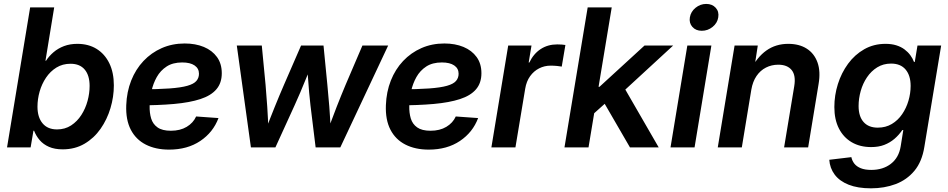

<svg xmlns="http://www.w3.org/2000/svg" viewBox="-20 -766 4929 998"><path d="M305.7 10.3Q264.2 10.3 234.6 -2.7Q205.1 -15.6 186.3 -37.6Q167.5 -59.6 157.2 -86.4H153.8L139.2 0H16.6L136.7 -727.5H261.7L216.3 -450.2H219.2Q234.9 -474.6 258.3 -494.6Q281.7 -514.6 312.7 -526.4Q343.8 -538.1 381.8 -538.1Q439.5 -538.1 481.9 -512Q524.4 -485.8 548.1 -437.5Q571.8 -389.2 571.8 -322.3Q571.8 -262.7 554.2 -203.9Q536.6 -145 502.7 -96.4Q468.8 -47.9 419.2 -18.8Q369.6 10.3 305.7 10.3ZM276.4 -93.3Q317.9 -93.3 349.6 -114Q381.3 -134.8 402.8 -168.2Q424.3 -201.7 435.1 -241.5Q445.8 -281.2 445.8 -319.3Q445.8 -374 420.4 -404.3Q395 -434.6 346.7 -434.6Q305.2 -434.6 273.2 -414.8Q241.2 -395 219.2 -362.3Q197.3 -329.6 186 -290.3Q174.8 -251 174.8 -211.4Q174.8 -156.7 201.2 -125Q227.5 -93.3 276.4 -93.3Z M858.9 11.7Q789.1 11.7 737.8 -14.4Q686.5 -40.5 659.9 -91.8Q633.3 -143.1 636.2 -219.2Q638.7 -288.6 661.9 -347.2Q685.1 -405.8 725.8 -449Q766.6 -492.2 821 -516.1Q875.5 -540 939.9 -540Q996.1 -540 1039.6 -522Q1083 -503.9 1107.9 -469.5Q1132.8 -435.1 1132.8 -385.3Q1132.8 -334.5 1104.7 -301.8Q1076.7 -269 1021.5 -251Q966.3 -232.9 884.5 -225.6Q802.7 -218.3 695.3 -218.3L709.5 -301.8Q801.3 -301.8 860.8 -306.2Q920.4 -310.5 953.9 -320.1Q987.3 -329.6 1000.7 -345.2Q1014.2 -360.8 1014.2 -382.8Q1014.2 -410.2 991.5 -425.8Q968.8 -441.4 927.2 -441.4Q878.4 -441.4 846.2 -420.4Q814 -399.4 794.9 -365.5Q775.9 -331.5 767.3 -292Q758.8 -252.4 757.8 -215.3Q756.8 -179.7 765.6 -150.4Q774.4 -121.1 798.8 -103.8Q823.2 -86.4 868.2 -86.4Q916.5 -86.4 950.4 -106.7Q984.4 -127 999.5 -160.6L1115.7 -152.3Q1087.9 -78.1 1021 -33.2Q954.1 11.7 858.9 11.7Z M1284.2 0 1210.9 -529.3H1340.8L1360.4 -325.2Q1365.2 -272 1369.1 -211.9Q1373 -151.9 1375.5 -85.9H1359.4Q1383.8 -150.4 1408.2 -210.7Q1432.6 -271 1456.1 -325.2L1544.9 -529.3H1661.6L1681.6 -325.2Q1687 -272 1691.7 -211.9Q1696.3 -151.9 1699.2 -85.9H1682.6Q1706.5 -150.9 1730 -210.7Q1753.4 -270.5 1776.4 -325.2L1863.8 -529.3H1997.6L1749 0H1620.6L1593.8 -218.3Q1589.8 -250 1586.9 -285.4Q1584 -320.8 1581.3 -357.4Q1578.6 -394 1575.7 -429.2H1600.1Q1585.4 -394 1570.6 -357.4Q1555.7 -320.8 1540.8 -285.4Q1525.9 -250 1511.2 -218.3L1411.6 0Z M2208.5 11.7Q2138.7 11.7 2087.4 -14.4Q2036.1 -40.5 2009.5 -91.8Q1982.9 -143.1 1985.8 -219.2Q1988.3 -288.6 2011.5 -347.2Q2034.7 -405.8 2075.4 -449Q2116.2 -492.2 2170.7 -516.1Q2225.1 -540 2289.6 -540Q2345.7 -540 2389.2 -522Q2432.6 -503.9 2457.5 -469.5Q2482.4 -435.1 2482.4 -385.3Q2482.4 -334.5 2454.3 -301.8Q2426.3 -269 2371.1 -251Q2315.9 -232.9 2234.1 -225.6Q2152.3 -218.3 2044.9 -218.3L2059.1 -301.8Q2150.9 -301.8 2210.4 -306.2Q2270 -310.5 2303.5 -320.1Q2336.9 -329.6 2350.3 -345.2Q2363.8 -360.8 2363.8 -382.8Q2363.8 -410.2 2341.1 -425.8Q2318.4 -441.4 2276.9 -441.4Q2228 -441.4 2195.8 -420.4Q2163.6 -399.4 2144.5 -365.5Q2125.5 -331.5 2116.9 -292Q2108.4 -252.4 2107.4 -215.3Q2106.4 -179.7 2115.2 -150.4Q2124 -121.1 2148.4 -103.8Q2172.9 -86.4 2217.8 -86.4Q2266.1 -86.4 2300 -106.7Q2334 -127 2349.1 -160.6L2465.3 -152.3Q2437.5 -78.1 2370.6 -33.2Q2303.7 11.7 2208.5 11.7Z M2534.2 0 2621.6 -529.3H2742.7L2728 -440.9H2731.4Q2753.4 -486.8 2790.5 -511Q2827.6 -535.2 2876.5 -535.2Q2888.2 -535.2 2899.4 -534.4Q2910.6 -533.7 2918.9 -532.2L2899.9 -419.9Q2892.6 -421.4 2876 -423.1Q2859.4 -424.8 2842.3 -424.8Q2810.1 -424.8 2782.2 -410.6Q2754.4 -396.5 2735.4 -369.9Q2716.3 -343.3 2710 -305.2L2659.2 0Z M3055.7 -166 3080.1 -314.9H3096.2L3330.1 -529.3H3479L3195.3 -268.1H3169.9ZM2914.1 0 3034.7 -727.5H3159.7L3039.1 0ZM3254.4 0 3115.2 -240.2 3214.4 -328.1 3403.8 0Z M3465.3 0 3552.7 -529.3H3677.7L3590.3 0ZM3627.9 -606Q3596.7 -606 3578.9 -626.2Q3561 -646.5 3565.9 -675.8Q3570.8 -705.6 3595.5 -725.6Q3620.1 -745.6 3650.9 -745.6Q3682.1 -745.6 3700.2 -725.6Q3718.3 -705.6 3713.4 -675.8Q3709 -646.5 3684.1 -626.2Q3659.2 -606 3627.9 -606Z M3885.3 -299.8 3835.9 0H3710.9L3798.3 -529.3H3918.9L3898.4 -396L3879.9 -399.9Q3915 -469.2 3963.9 -503.7Q4012.7 -538.1 4077.1 -538.1Q4134.3 -538.1 4173.3 -513.2Q4212.4 -488.3 4229.2 -441.7Q4246.1 -395 4234.9 -329.1L4180.7 0H4055.7L4108.4 -317.9Q4117.7 -374 4095 -401.9Q4072.3 -429.7 4025.4 -429.7Q3990.7 -429.7 3961.4 -414.8Q3932.1 -399.9 3912.4 -371.1Q3892.6 -342.3 3885.3 -299.8Z M4507.3 212.9Q4438.5 212.9 4391.1 194.1Q4343.8 175.3 4318.6 141.6Q4293.5 107.9 4290.5 64.5L4405.3 50.8Q4409.2 69.8 4420.9 84.7Q4432.6 99.6 4454.3 108.4Q4476.1 117.2 4508.8 117.2Q4569.8 117.2 4610.8 85.4Q4651.9 53.7 4661.6 -4.9L4675.3 -90.3L4669.9 -89.8Q4652.3 -64 4629.2 -44.2Q4606 -24.4 4576.4 -12.9Q4546.9 -1.5 4508.3 -1.5Q4450.2 -1.5 4407.2 -26.6Q4364.3 -51.8 4340.6 -98.1Q4316.9 -144.5 4316.9 -209.5Q4316.9 -270.5 4335.2 -328.9Q4353.5 -387.2 4388.2 -434.6Q4422.9 -481.9 4472.2 -510Q4521.5 -538.1 4583 -538.1Q4614.3 -538.1 4638.7 -530.5Q4663.1 -522.9 4681.2 -509.5Q4699.2 -496.1 4711.7 -479.2Q4724.1 -462.4 4731 -443.8L4734.9 -444.3L4749 -529.3H4872.1L4784.7 -2.4Q4772.5 74.2 4733.2 121.6Q4693.8 168.9 4635.5 190.9Q4577.1 212.9 4507.3 212.9ZM4542.5 -102.5Q4584 -102.5 4615.7 -121.6Q4647.5 -140.6 4669.2 -172.4Q4690.9 -204.1 4702.1 -242.4Q4713.4 -280.8 4713.4 -319.3Q4713.4 -373.5 4687.3 -404.5Q4661.1 -435.5 4611.8 -435.5Q4571.3 -435.5 4539.8 -416Q4508.3 -396.5 4486.6 -364.3Q4464.8 -332 4453.9 -293Q4442.9 -253.9 4442.9 -214.8Q4442.9 -161.1 4468.8 -131.8Q4494.6 -102.5 4542.5 -102.5Z"/></svg>

Font: Inter 24pt SemiBold
Style: Italic
Weight: 600
Italic angle: -9.3988°
Designer: Rasmus Andersson
Foundry: rsms
Version: Version 4.001;git-66647c0bb